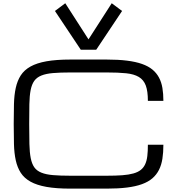

<svg xmlns="http://www.w3.org/2000/svg" viewBox="-20 -1126 1071 1162"><path d="M515.6 -887.7 375 -1106.4 312.5 -1059.6 468.8 -825.2H562.5L718.8 -1059.6L656.2 -1106.4ZM875 -515.6Q875 -574.2 862.3 -608.4Q849.6 -642.6 820.3 -660.2Q791 -677.7 743.4 -682.6Q695.8 -687.5 625.5 -687.5H406.2Q343.8 -687.5 301 -683.8Q258.3 -680.2 230.5 -668.9Q202.6 -657.7 187.5 -636.7Q172.4 -615.7 165.5 -581.1Q158.7 -546.4 157.7 -495.8Q156.7 -445.3 156.7 -375Q156.7 -304.7 158 -254.2Q159.2 -203.6 166 -168.9Q172.9 -134.3 187.7 -113.3Q202.6 -92.3 230.5 -81.1Q258.3 -69.8 301 -66.2Q343.8 -62.5 406.2 -62.5H625.5Q680.2 -62.5 719.7 -65.4Q759.3 -68.4 787.1 -76.2Q814.9 -84 832 -97.7Q849.1 -111.3 858.6 -132.1Q868.2 -152.8 871.6 -181.9Q875 -210.9 875 -250H968.8Q968.8 -203.1 962.9 -165.3Q957 -127.4 942.1 -97.9Q927.2 -68.4 902.3 -46.9Q877.4 -25.4 839.4 -11.5Q801.3 2.4 748.5 9Q695.8 15.6 625.5 15.6H406.2Q320.3 15.6 261.5 5.1Q202.6 -5.4 164.6 -26.6Q126.5 -47.9 105.7 -80.1Q85 -112.3 75.4 -155.8Q65.9 -199.2 64.5 -253.9Q63 -308.6 63 -375Q63 -441.4 64.5 -496.1Q65.9 -550.8 75.4 -594.2Q85 -637.7 105.7 -669.9Q126.5 -702.1 164.6 -723.4Q202.6 -744.6 261.5 -755.1Q320.3 -765.6 406.2 -765.6H625.5Q695.8 -765.6 748.5 -759Q801.3 -752.4 839.4 -739Q877.4 -725.6 902.3 -705.1Q927.2 -684.6 942.1 -656.7Q957 -628.9 962.9 -593.8Q968.8 -558.6 968.8 -515.6Z"/></svg>

Font: Michroma
Style: Regular
Weight: 400
Version: Version 1.000